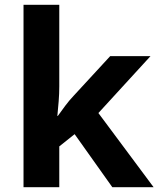

<svg xmlns="http://www.w3.org/2000/svg" viewBox="-20 -780 660 800"><path d="M227 -420Q227 -389 224.5 -358.5Q222 -328 219 -297H221Q236 -318 252 -339.5Q268 -361 286 -380L439 -546H607L390 -309L620 0H448L291 -221L227 -170V0H78V-760H227Z"/></svg>

Font: Noto Sans Bengali
Style: Bold
Weight: 700
Designer: Jelle Bosma - Monotype Design Team
Foundry: Monotype Imaging Inc.
Version: Version 2.003; ttfautohint (v1.8.4.7-5d5b)